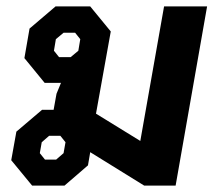

<svg xmlns="http://www.w3.org/2000/svg" viewBox="-20 -578 676 598"><path d="M625 -558 527 0H429L261 -104L254 -63L181 0H80L15 -79L31 -168L111 -236H147L156 -286L170 -320H119L56 -397L72 -489L153 -558H261L325 -480L279 -224L417 -139L491 -558ZM200 -400 224 -420 230 -456 214 -476H178L154 -456L148 -420L164 -400ZM184 -135 168 -155H133L110 -135L104 -101L120 -81H155L178 -101Z"/></svg>

Font: Chakra Petch
Style: Bold Italic
Weight: 700
Italic angle: -10°
Designer: Katatrad Aksorn Co.,Ltd.
Foundry: Cadson Demak Co.,Ltd.
Version: Version 1.000; ttfautohint (v1.6)